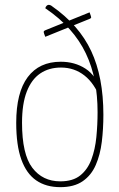

<svg xmlns="http://www.w3.org/2000/svg" viewBox="-20 -763 490 793"><path d="M229 10Q170 10 129.5 -18Q89 -46 68 -104.5Q47 -163 47 -256Q47 -381 94.5 -444.5Q142 -508 231 -508Q289 -508 333 -479.5Q377 -451 396 -389V-351Q371 -418 329 -451Q287 -484 232 -484Q182 -484 146 -459.5Q110 -435 90.5 -384.5Q71 -334 71 -256Q71 -126 113.5 -70Q156 -14 229 -14Q281 -14 311.5 -38.5Q342 -63 357.5 -104.5Q373 -146 378 -197Q383 -248 383 -300Q383 -368 371.5 -428.5Q360 -489 334.5 -542.5Q309 -596 267.5 -642.5Q226 -689 167 -729Q169 -736 173 -739.5Q177 -743 181 -743Q184 -743 188 -741.5Q192 -740 194 -738Q306 -660 356.5 -552.5Q407 -445 407 -289Q407 -231 400.5 -177.5Q394 -124 375.5 -81.5Q357 -39 321.5 -14.5Q286 10 229 10ZM167 -611Q161 -626 160.5 -630.5Q160 -635 167 -638L350 -712Q356 -696 356.5 -692Q357 -688 350 -685Z"/></svg>

Font: Yanone Kaffeesatz ExtraLight ExtraLight
Style: Regular
Weight: 250
Version: Version 2.003